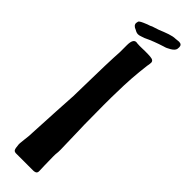

<svg xmlns="http://www.w3.org/2000/svg" viewBox="-290 -834 837 837"><g transform="rotate(45 128.5 -415.5)"><path d="M185 -777Q137 -762 100 -744Q96 -743 85.5 -739Q75 -735 68 -735Q58 -735 47 -742Q27 -749 27 -764Q27 -766 29 -774Q30 -779 49 -787.5Q68 -796 79 -799Q85 -803 101 -807.5Q117 -812 140 -822L162 -830Q183 -837 197 -837L217 -839Q235 -839 235 -822Q235 -815 234 -811Q231 -800 214.5 -790Q198 -780 185 -777ZM142 -705Q164 -705 174 -704Q186 -703 191 -699Q196 -695 196 -688Q196 -683 195 -677Q194 -671 193 -666Q182 -581 181 -491Q180 -465 180 -411L181 -290Q182 -275 182 -259L183 -219Q185 -167 185 -142Q185 -123 184 -119Q183 -115 183 -96L184 -41Q185 -29 185 -11Q186 2 177.5 5.5Q169 9 155 8H64Q49 9 45 1.5Q41 -6 40 -23Q38 -30 42 -60Q46 -88 46 -108Q46 -115 53 -243Q59 -337 59 -346L61 -444L63 -535L65 -589L67 -625V-667Q67 -706 87 -706Q92 -706 95 -705Q108 -704 120.5 -704.5Q133 -705 142 -705Z"/></g></svg>

Font: Barrio
Style: Regular
Weight: 400
Designer: Pablo Cosgaya & Sergio Jimenez
Foundry: Pablo Cosgaya & Sergio Jimenez
Version: Version 1.005